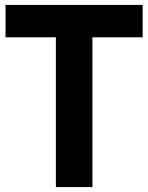

<svg xmlns="http://www.w3.org/2000/svg" viewBox="-20 -760 602 780"><path d="M207 0V-608.5H2.5V-740H559.5V-608.5H355.5V0Z"/></svg>

Font: Encode Sans Cnd
Style: Bold
Weight: 700
Width: 3
Designer: Multiple Designers
Foundry: Impallari Type
Version: Version 3.002; ttfautohint (v1.8.3) -l 8 -r 50 -G 200 -x 14 